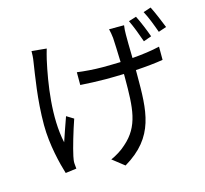

<svg xmlns="http://www.w3.org/2000/svg" viewBox="-122 -952 1244 1163"><g transform="rotate(-15 500.0 -370.5)"><path d="M877 -644C863 -684 838 -745 819 -782L771 -767C790 -728 812 -670 827 -626ZM154 -745C154 -728 153 -702 149 -680C137 -597 111 -453 111 -292C111 -168 144 -39 163 22L232 13C231 3 230 -11 229 -20C228 -32 231 -50 234 -64C244 -113 274 -214 298 -283L254 -310C236 -261 216 -201 202 -160C166 -322 198 -529 230 -672C234 -691 242 -718 247 -736ZM642 -751C646 -735 650 -714 652 -693C654 -667 656 -602 658 -541C619 -540 581 -539 545 -539C492 -539 429 -544 386 -550V-470C429 -467 499 -464 546 -464C583 -464 621 -465 659 -466V-442C659 -252 654 -140 548 -48C523 -24 482 1 451 14L525 72C734 -52 735 -214 735 -442V-470C799 -474 859 -480 907 -488V-571C857 -559 797 -551 734 -546C733 -606 731 -671 732 -693C732 -714 733 -731 736 -751ZM871 -797C892 -759 913 -703 929 -658L979 -675C963 -715 938 -776 919 -813Z"/></g></svg>

Font: Noto Sans KR Regular
Style: Regular
Weight: 400
Designer: Ryoko NISHIZUKA  (kana & ideographs); Paul D. Hunt (Latin, Greek & Cyrillic); Wenlong ZHANG  (bopomofo); Sandoll Communi
Foundry: Adobe Systems Incorporated
Version: Version 1.004;PS 1.004;hotconv 1.0.82;makeotf.lib2.5.63406